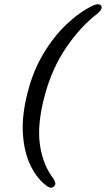

<svg xmlns="http://www.w3.org/2000/svg" viewBox="-20 -750 491 889"><path d="M109 -326Q134.5 -424.5 182.5 -504Q230.5 -583.5 290.8 -640Q351 -696.5 413 -725.5Q439.5 -736 448.5 -723.5Q457 -709.5 432.5 -688Q355 -629.5 288.2 -532.5Q221.5 -435.5 187 -307.5Q151 -173 165 -78.8Q179 15.5 228 78Q234 88 235.8 96.5Q237.5 105 231.5 111.5Q220 125 201.5 114.5Q154 82 122.8 19.2Q91.5 -43.5 86 -131Q80.5 -218.5 109 -326Z"/></svg>

Font: Fraunces 144pt SuperSoft
Style: Italic
Weight: 400
Italic angle: -16°
Version: Version 1.000;[b76b70a41]